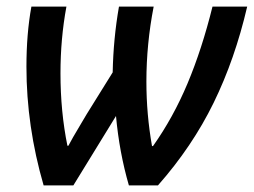

<svg xmlns="http://www.w3.org/2000/svg" viewBox="-20 -561 768 581"><path d="M60 -359Q60 -459 75 -541H181Q163 -444 163 -339Q163 -223 184 -120H187Q196 -138 226 -188L242 -215L321 -342Q323 -444 340 -541H445Q423 -428 423 -314Q423 -215 440 -119H443Q504 -205 547.5 -308.5Q591 -412 623 -541H728Q691 -382 626.5 -250Q562 -118 458 0H370Q341 -100 331 -210L202 0H112Q60 -179 60 -359Z"/></svg>

Font: Noto Sans UI NarrowMedium
Style: Italic
Weight: 500
Width: 4
Italic angle: -12°
Designer: Monotype Design Team
Foundry: Monotype Imaging Inc.
Version: Version 1.001